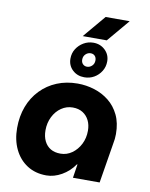

<svg xmlns="http://www.w3.org/2000/svg" viewBox="-99 -992 841 1077"><g transform="rotate(10 321.0 -453.5)"><path d="M240 13Q177 13 130.5 -17Q84 -47 58.5 -100Q33 -153 33 -221Q33 -288 54 -343.5Q75 -399 114.5 -440Q154 -481 207.5 -503Q261 -525 325 -525Q374 -525 420.5 -510.5Q467 -496 504 -466.5Q541 -437 563 -391.5Q585 -346 585 -283Q585 -269 583.5 -255Q582 -241 578 -220L542 0H390L402 -78H399Q370 -36 327 -11.5Q284 13 240 13ZM297 -121Q333 -121 362.5 -142Q392 -163 409.5 -197.5Q427 -232 427 -274Q427 -307 414.5 -332.5Q402 -358 378.5 -373Q355 -388 321 -388Q286 -388 256.5 -368Q227 -348 209.5 -313Q192 -278 192 -236Q192 -200 205 -174Q218 -148 241 -134.5Q264 -121 297 -121ZM354 -566Q314 -566 287 -591.5Q260 -617 260 -656Q260 -687 275.5 -711.5Q291 -736 316.5 -751Q342 -766 372 -766Q412 -766 439 -740Q466 -714 466 -676Q466 -645 450.5 -620Q435 -595 410 -580.5Q385 -566 354 -566ZM359 -627Q375 -627 387.5 -639Q400 -651 400 -670Q400 -686 391 -695.5Q382 -705 367 -705Q351 -705 338.5 -693Q326 -681 326 -662Q326 -646 335.5 -636.5Q345 -627 359 -627ZM306 -792 414 -920H551L443 -792Z"/></g></svg>

Font: MuseoModerno Thin
Style: Bold Italic
Weight: 700
Italic angle: -9°
Version: Version 1.003